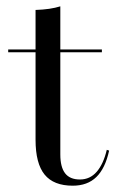

<svg xmlns="http://www.w3.org/2000/svg" viewBox="-20 -569 361 600"><path d="M207.3 11.3Q147.6 11.3 119.4 -23.4Q91.1 -58.1 91.1 -132.3V-405.6H5.6V-414.5H91.1V-537.9Q114.5 -538.7 133.9 -541.5Q153.2 -544.4 168.5 -549.2V-414.5H298.4V-405.6H168.5V-86.3Q168.5 -46.8 183.5 -27.4Q198.4 -8.1 229.8 -8.1Q261.3 -8.1 282.3 -32.3Q303.2 -56.5 313.7 -100.8L321 -98.4Q308.9 -42.7 281 -15.7Q253.2 11.3 207.3 11.3Z"/></svg>

Font: Playfair 144pt
Style: Regular
Weight: 400
Designer: Claus Eggers Sørensen
Foundry: Claus Eggers Sørensen
Version: Version 2.001;gftools[0.9.30]